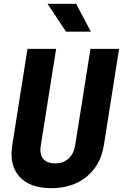

<svg xmlns="http://www.w3.org/2000/svg" viewBox="-20 -976 644 1006"><path d="M248 10Q137 10 82.5 -50Q28 -110 44 -214L124 -720H274L194 -215Q186 -169 206 -144.5Q226 -120 269 -120Q311 -120 338.5 -144.5Q366 -169 374 -215L454 -720H604L524 -214Q507 -110 433.5 -50Q360 10 248 10ZM229 -956H379L456 -810H326Z"/></svg>

Font: JetBrains Mono ExtraBold
Style: Italic
Weight: 800
Designer: Philipp Nurullin, Konstantin Bulenkov
Foundry: JetBrains
Version: Version 1.000; ttfautohint (v1.8.3)